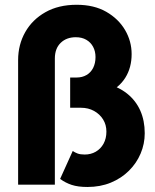

<svg xmlns="http://www.w3.org/2000/svg" viewBox="-20 -754 632 784"><path d="M337 9.5Q298.5 9.5 272.8 1Q247 -7.5 225.5 -23.5L277 -137.5Q285.5 -131.5 296.8 -127.2Q308 -123 326 -123Q351 -123 371 -134.5Q391 -146 402.8 -167.2Q414.5 -188.5 414.5 -216.5Q414.5 -244.5 401 -266.2Q387.5 -288 364 -301Q340.5 -314 310.5 -314H266.5V-437.5H293Q316 -437.5 333.5 -447.8Q351 -458 360.5 -477Q370 -496 370 -521Q370 -544.5 360.2 -562.8Q350.5 -581 332.5 -591.5Q314.5 -602 289.5 -602Q251.5 -602 227.8 -579Q204 -556 204 -515V0H54V-508.5Q54 -571.5 83 -622.8Q112 -674 165.5 -704.2Q219 -734.5 293 -734.5Q364 -734.5 414 -705.8Q464 -677 490.8 -631.2Q517.5 -585.5 517.5 -533Q517.5 -478 491.8 -436.8Q466 -395.5 417 -374L411 -413Q463 -400.5 498.8 -372Q534.5 -343.5 552.8 -302.5Q571 -261.5 571 -210Q571 -166.5 554.2 -127Q537.5 -87.5 506.5 -56.8Q475.5 -26 432.5 -8.2Q389.5 9.5 337 9.5Z"/></svg>

Font: Outfit Thin
Style: Regular
Weight: 100
Designer: Rodrigo Fuenzalida
Foundry: fragTYPE
Version: Version 1.000